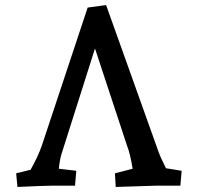

<svg xmlns="http://www.w3.org/2000/svg" viewBox="-20 -735 784 760"><path d="M44 -49 101 -63Q130 -114 146 -160L327 -705L400 -715L604 -144Q611 -121 637 -69L699 -59L694 0H598L438 5L435 -49L505 -67Q496 -125 482 -161L356 -543L223 -124Q216 -100 213 -67L282 -59L277 0H185Q159 0 49 5Z"/></svg>

Font: Andada Pro SemiBold
Style: Regular
Weight: 600
Designer: Carolina Giovagnoli
Foundry: Huerta Tipografica
Version: Version 3.005